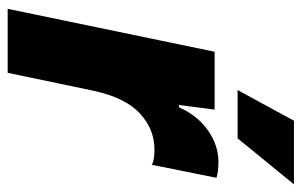

<svg xmlns="http://www.w3.org/2000/svg" viewBox="-163 -624 787 501"><g transform="rotate(90 230.5 -373.5)"><path d="M115 -540H266L254 -447H260Q281 -495 320 -522.5Q359 -550 403 -550Q426 -550 444 -545L410 -376Q399 -383 370 -383Q317 -383 276 -345Q235 -307 217 -225L170 0H3ZM295 -747H461L341 -600H215Z"/></g></svg>

Font: Mona Sans ExtraBold
Style: Italic
Weight: 800
Italic angle: -11.7°
Designer: Deni Anggara
Foundry: GitHub
Version: Version 2.000